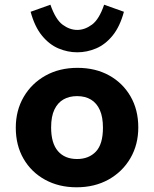

<svg xmlns="http://www.w3.org/2000/svg" viewBox="-20 -780 654 815"><path d="M305 15Q230 15 171.5 -17Q113 -49 80 -106Q47 -163 47 -238Q47 -311 80.5 -368.5Q114 -426 173 -459Q232 -492 309 -492Q385 -492 443 -460Q501 -428 534 -371Q567 -314 567 -239Q567 -166 533.5 -108.5Q500 -51 441 -18Q382 15 305 15ZM307 -105Q357 -105 387 -136.5Q417 -168 417 -238Q417 -283 404 -312.5Q391 -342 366.5 -357Q342 -372 307 -372Q274 -372 249.5 -358Q225 -344 211 -315Q197 -286 197 -239Q197 -172 226 -138.5Q255 -105 307 -105ZM308 -653Q340 -653 370.5 -675.5Q401 -698 422 -760L506 -730Q489 -667 458 -629Q427 -591 388 -574.5Q349 -558 308 -558Q267 -558 228 -574.5Q189 -591 158 -629Q127 -667 110 -730L194 -760Q216 -697 246 -675Q276 -653 308 -653Z"/></svg>

Font: Intel One Mono Light
Style: Regular
Weight: 300
Monospace: yes
Designer: Fred Shallcrass
Foundry: Frere-Jones Type LLC
Version: Version 1.004